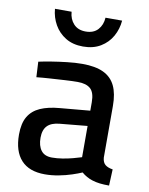

<svg xmlns="http://www.w3.org/2000/svg" viewBox="-84 -796 674 869"><g transform="rotate(10 253.0 -362.0)"><path d="M182.1 10.9Q109.8 10.9 73 -29.4Q36.1 -69.6 36.1 -146.4Q36.1 -198.2 54.5 -229.1Q72.9 -260.1 108.7 -275.9Q144.5 -291.7 197.3 -296.1L335.2 -308.5V-347.4Q335.2 -391.6 315.7 -409.2Q296.2 -426.7 256.8 -426.7Q232.1 -426.7 197.7 -424.6Q163.4 -422.6 128.7 -420.3Q94.1 -418.1 68.5 -415.3L64.8 -486Q88.2 -491.2 122.5 -496.8Q156.8 -502.4 193.9 -506.6Q231 -510.9 263.7 -510.9Q323.5 -510.9 360.6 -493.4Q397.6 -475.9 415 -439.8Q432.3 -403.7 432.3 -347.4V-109.6Q434.3 -87.6 446.5 -77.6Q458.7 -67.7 481 -64.4L477.7 10.5Q453.8 10.5 435 8.3Q416.2 6.1 399.7 0.8Q385.8 -3.6 373.6 -10.4Q361.4 -17.1 349.6 -27.1Q332 -19.4 304.5 -10.3Q276.9 -1.2 245.2 4.8Q213.5 10.9 182.1 10.9ZM200.7 -69.4Q223.8 -69.4 248.7 -73.4Q273.6 -77.4 296.5 -83.5Q319.5 -89.5 335.2 -94.7V-238.3L208.8 -226.2Q170.9 -222.7 152.7 -203.9Q134.6 -185.2 134.6 -148.9Q134.6 -112.1 150.6 -90.8Q166.6 -69.4 200.7 -69.4ZM252 -588.7Q205 -588.7 171.8 -609Q138.6 -629.3 119.7 -662.6Q100.8 -696 97.7 -734.9H174.1Q176.6 -700.8 196.7 -679.3Q216.8 -657.7 252 -657.7Q288.4 -657.7 308.2 -679.6Q328 -701.5 329.9 -734.9H406.3Q403.2 -696 384.6 -662.6Q366 -629.3 332.5 -609Q299 -588.7 252 -588.7Z"/></g></svg>

Font: TitilliumWeb ExtraLight
Style: Regular
Weight: 400
Designer: Mohamed Gaber, Accademia di Belle Arti di Urbino and others
Foundry: Kief Type Foundry, Accademia di Belle Arti di Urbino and others
Version: Version 3.000; ttfautohint (v1.8.2)